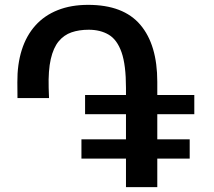

<svg xmlns="http://www.w3.org/2000/svg" viewBox="-20 -763 882 791"><path d="M343 -743Q488.5 -743 558.2 -660.8Q628 -578.5 628 -426V8H499V-401Q499 -495.5 480.8 -547.5Q462.5 -599.5 428 -620Q393.5 -640.5 345.5 -640.5Q306 -640.5 274.8 -629.8Q243.5 -619 221.8 -592.8Q200 -566.5 189.2 -519.8Q178.5 -473 180.5 -401L182 -359H52L51.5 -424Q51 -498.5 69.8 -557.5Q88.5 -616.5 125.8 -658Q163 -699.5 217.8 -721.2Q272.5 -743 343 -743ZM330.5 -292.5V-371.5H780.5V-292.5ZM315.5 -109.5V-189H761.5V-109.5Z"/></svg>

Font: Merriweather Sans Medium
Style: Regular
Weight: 500
Designer: Eben Sorkin
Foundry: Eben Sorkin
Version: Version 2.001